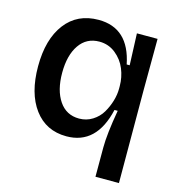

<svg xmlns="http://www.w3.org/2000/svg" viewBox="-104 -623 801 868"><g transform="rotate(15 297.0 -188.5)"><path d="M420.9 155.8V19Q420.9 -43.9 440.9 -158.2H425.8Q386.7 13.2 246.1 13.2Q150.4 13.2 95.7 -60.3Q41 -133.8 41 -259.8Q41 -386.7 96.9 -460Q152.8 -533.2 252 -533.2Q393.6 -533.2 425.8 -371.1H439.9L434.1 -519H530.8L529.8 -277.8L530.8 155.8ZM280.8 -79.1Q314.9 -79.1 343 -96.7Q371.1 -114.3 387.2 -141.6Q403.3 -168.9 412.1 -198.7Q420.9 -228.5 420.9 -255.9V-268.1Q420.9 -309.6 405.3 -347.9Q389.6 -386.2 356.7 -412.6Q323.7 -439 280.8 -439Q220.7 -439 187.3 -390.4Q153.8 -341.8 153.8 -259.8Q153.8 -177.7 187.3 -128.4Q220.7 -79.1 280.8 -79.1Z"/></g></svg>

Font: Bricolage Grotesque Medium
Style: Regular
Weight: 500
Designer: Mathieu Triay
Foundry: Atelier Triay
Version: Version 1.000;gftools[0.9.30]